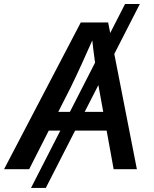

<svg xmlns="http://www.w3.org/2000/svg" viewBox="-43 -839 766 952"><path d="M650.4 -819.3 184.1 92.8H110.8L577.1 -819.3ZM-22.9 0 357.4 -727.5H493.2L635.7 0H520.5L446.8 -405.8Q439 -451.7 429.4 -519.5Q419.9 -587.4 409.7 -681.2H433.6Q393.6 -590.3 362.8 -522.9Q332 -455.6 307.6 -405.8L101.6 0ZM150.4 -191.4 165.5 -284.2H541.5L526.4 -191.4Z"/></svg>

Font: Inter 17pt Medium
Style: Italic
Weight: 500
Italic angle: -9.3988°
Version: Version 4.001;git-66647c0bb